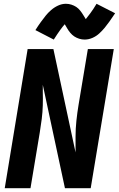

<svg xmlns="http://www.w3.org/2000/svg" viewBox="-20 -994 628 1014"><path d="M5 0H141L190 -294Q196 -330 200.5 -366Q205 -402 206 -437.5Q207 -473 206 -509V-520Q206 -527 206 -533.5Q206 -540 206 -546L323 0H459L581 -735H444L395 -441Q388 -399 383.5 -356.5Q379 -314 379 -272.5Q379 -231 379 -189L262 -735H126ZM264 -785Q283 -815 297.5 -835Q312 -855 322 -866Q329 -855 335 -844Q341 -833 351 -821Q361 -809 372.5 -801.5Q384 -794 398 -789.5Q412 -785 427 -785Q448 -785 468.5 -794Q489 -803 505 -818Q521 -833 533 -847.5Q545 -862 558.5 -881Q572 -900 588 -924L490 -974Q472 -944 457 -924Q442 -904 433 -893Q426 -904 419.5 -915Q413 -926 403.5 -938Q394 -950 382.5 -957.5Q371 -965 357 -969.5Q343 -974 328 -974Q307 -974 286.5 -964.5Q266 -955 249.5 -940.5Q233 -926 221.5 -911.5Q210 -897 196 -878Q182 -859 167 -835Z"/></svg>

Font: Iosevka Sparkle Extrabold
Style: Italic
Weight: 800
Italic angle: -9°
Designer: Belleve Invis
Foundry: Belleve Invis
Version: Version 4.5.0; ttfautohint (v1.8.3)